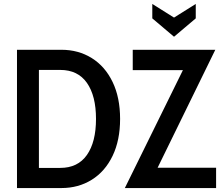

<svg xmlns="http://www.w3.org/2000/svg" viewBox="-20 -952 1123 972"><path d="M66 -700H291Q377 -700 444.5 -658Q512 -616 550 -537Q588 -458 588 -350Q588 -242 550 -163Q512 -84 444.5 -42Q377 0 291 0H66ZM285 -102Q374 -102 420 -167.5Q466 -233 466 -350Q466 -467 420 -532.5Q374 -598 285 -598H177V-102ZM1074 -103V0H612L906 -597H652V-700H1070L778 -103ZM751 -859V-932L861 -863L971 -932V-859L861 -766Z"/></svg>

Font: Cabin Condensed SemiBold
Style: Regular
Weight: 600
Width: 3
Designer: Pablo Impallari
Foundry: Pablo Impallari. http://www.impallari.com Igino Marini. http://www.ikern.com
Version: Version 2.001